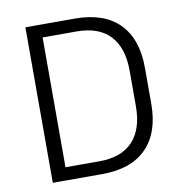

<svg xmlns="http://www.w3.org/2000/svg" viewBox="-74 -708 732 777"><g transform="rotate(-10 292.0 -319.5)"><path d="M122 0V-53H281.5Q373 -53 419.5 -103Q466 -153 466 -246.5V-393Q466 -487 419.5 -536.8Q373 -586.5 281.5 -586.5H121.5V-639H283.5Q404 -639 466.5 -575.5Q529 -512 529 -393.5V-246Q529 -127.5 466.5 -63.8Q404 0 283.5 0ZM81 0V-639H142.5V0Z"/></g></svg>

Font: Anek Tamil Medium Light
Style: Regular
Weight: 300
Version: Version 1.003